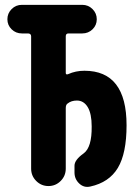

<svg xmlns="http://www.w3.org/2000/svg" viewBox="-20 -750 540 774"><path d="M320.3 -464.8Q490.2 -464.8 490.2 -245.1Q490.2 -131.8 455.1 -73.2Q419.9 -14.6 343.8 2Q318.4 7.8 299.3 -10.3Q280.3 -28.3 280.3 -54.7V-82Q280.3 -105.5 317.4 -131.8Q350.6 -156.2 349.6 -240.2Q349.6 -292 333.5 -318.4Q317.4 -344.7 290 -344.7Q267.6 -344.7 252.9 -333Q245.1 -328.1 245.1 -314.5V-70.3Q245.1 -41 224.6 -20.5Q204.1 0 175.3 0Q146.5 0 126 -20.5Q105.5 -41 105.5 -70.3V-603.5Q105.5 -614.3 93.8 -615.2H68.4Q43.9 -615.2 26.9 -631.8Q9.8 -648.4 9.8 -672.4Q9.8 -696.3 26.9 -713.4Q43.9 -730.5 68.4 -730.5H311.5Q335.9 -730.5 353 -713.4Q370.1 -696.3 370.1 -672.4Q370.1 -648.4 353 -631.8Q335.9 -615.2 311.5 -615.2H255.9Q245.1 -615.2 245.1 -603.5V-456.1Q245.1 -447.3 254.9 -451.2Q285.2 -464.8 320.3 -464.8Z"/></svg>

Font: Rounded-X Mgen+ 1m bold
Style: Bold
Weight: 700
Designer: [Source Han Sans]
Ryoko NISHIZUKA  (kana & ideographs); Paul D. Hunt (Latin, Greek & Cyrillic); Wenlong ZHANG  (bopomofo
Version: Version 1.059.20150602